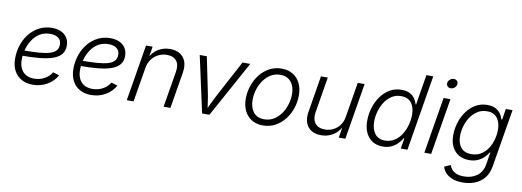

<svg xmlns="http://www.w3.org/2000/svg" viewBox="-69 -1171 4954 1821"><g transform="rotate(10 2407.5 -260.5)"><path d="M254.4 10.3Q191.4 10.3 145 -15.9Q98.6 -42 73.2 -90.3Q47.9 -138.7 47.9 -205.6Q47.9 -278.3 70.1 -341.6Q92.3 -404.8 132.6 -452.4Q172.9 -500 226.6 -526.4Q280.3 -552.7 342.8 -552.7Q394.5 -552.7 431.9 -535.4Q469.2 -518.1 489.5 -485.8Q509.8 -453.6 509.8 -409.2Q509.8 -360.4 483.9 -328.1Q458 -295.9 406.2 -277.1Q354.5 -258.3 276.6 -250.7Q198.7 -243.2 94.7 -243.2L102.5 -294.9Q192.4 -294.9 257.1 -299.6Q321.8 -304.2 363 -316.4Q404.3 -328.6 424.1 -351.3Q443.8 -374 443.8 -410.2Q443.8 -449.2 415.8 -471.4Q387.7 -493.7 337.4 -493.7Q280.8 -493.7 238.5 -468.3Q196.3 -442.9 168.2 -400.6Q140.1 -358.4 125.7 -307.4Q111.3 -256.3 111.3 -205.6Q111.3 -160.6 127.2 -125Q143.1 -89.4 175.5 -69.1Q208 -48.8 257.8 -48.8Q312.5 -48.8 356.9 -73.5Q401.4 -98.1 426.3 -139.2L486.8 -121.1Q454.6 -61.5 392.3 -25.6Q330.1 10.3 254.4 10.3Z M815.9 10.3Q752.9 10.3 706.5 -15.9Q660.2 -42 634.8 -90.3Q609.4 -138.7 609.4 -205.6Q609.4 -278.3 631.6 -341.6Q653.8 -404.8 694.1 -452.4Q734.4 -500 788.1 -526.4Q841.8 -552.7 904.3 -552.7Q956.1 -552.7 993.4 -535.4Q1030.8 -518.1 1051 -485.8Q1071.3 -453.6 1071.3 -409.2Q1071.3 -360.4 1045.4 -328.1Q1019.5 -295.9 967.8 -277.1Q916 -258.3 838.1 -250.7Q760.3 -243.2 656.2 -243.2L664.1 -294.9Q753.9 -294.9 818.6 -299.6Q883.3 -304.2 924.6 -316.4Q965.8 -328.6 985.6 -351.3Q1005.4 -374 1005.4 -410.2Q1005.4 -449.2 977.3 -471.4Q949.2 -493.7 898.9 -493.7Q842.3 -493.7 800 -468.3Q757.8 -442.9 729.7 -400.6Q701.7 -358.4 687.3 -307.4Q672.9 -256.3 672.9 -205.6Q672.9 -160.6 688.7 -125Q704.6 -89.4 737.1 -69.1Q769.5 -48.8 819.3 -48.8Q874 -48.8 918.5 -73.5Q962.9 -98.1 987.8 -139.2L1048.3 -121.1Q1016.1 -61.5 953.9 -25.6Q891.6 10.3 815.9 10.3Z M1280.8 -335 1225.1 0H1159.7L1249.5 -542.5H1313L1292.5 -416L1281.2 -418Q1314.9 -487.8 1367.2 -518.8Q1419.4 -549.8 1480.5 -549.8Q1536.6 -549.8 1575.7 -526.4Q1614.7 -502.9 1631.6 -458Q1648.4 -413.1 1637.7 -348.1L1580.1 0H1514.2L1572.3 -347.2Q1583.5 -415 1553.5 -452.4Q1523.4 -489.7 1461.9 -489.7Q1418 -489.7 1379.9 -470.9Q1341.8 -452.1 1315.4 -417.5Q1289.1 -382.8 1280.8 -335Z M1885.3 0 1766.6 -542.5H1835L1904.8 -202.6Q1914.1 -157.7 1919.9 -112.8Q1925.8 -67.9 1932.6 -24.9H1910.2Q1931.6 -67.9 1952.1 -112.5Q1972.7 -157.2 1997.1 -202.6L2178.7 -542.5H2253.4L1955.6 0Z M2471.2 11.7Q2408.7 11.7 2363.3 -16.1Q2317.9 -43.9 2293.2 -94Q2268.6 -144 2268.6 -210.4Q2268.6 -273.9 2288.8 -334.7Q2309.1 -395.5 2346.9 -444.1Q2384.8 -492.7 2437.7 -521.5Q2490.7 -550.3 2556.2 -550.3Q2618.7 -550.3 2664.3 -522.5Q2710 -494.6 2734.6 -444.6Q2759.3 -394.5 2759.3 -328.1Q2759.3 -263.7 2738.8 -202.9Q2718.3 -142.1 2680.2 -93.8Q2642.1 -45.4 2589.1 -16.8Q2536.1 11.7 2471.2 11.7ZM2472.7 -47.9Q2524.4 -47.9 2565.4 -72.8Q2606.4 -97.7 2634.8 -138.4Q2663.1 -179.2 2678.2 -228.5Q2693.4 -277.8 2693.4 -326.7Q2693.4 -374 2677.7 -410.9Q2662.1 -447.8 2631.3 -469Q2600.6 -490.2 2554.2 -490.2Q2503.4 -490.2 2462.9 -466.1Q2422.4 -441.9 2393.6 -401.1Q2364.7 -360.4 2349.4 -310.8Q2334 -261.2 2334 -210.9Q2334 -140.1 2368.9 -94Q2403.8 -47.9 2472.7 -47.9Z M3031.7 7.3Q2977.1 7.3 2938.2 -15.6Q2899.4 -38.6 2882.6 -83.3Q2865.7 -127.9 2876.5 -192.4L2934.1 -542.5H3000L2942.9 -197.3Q2932.1 -130.4 2962.9 -91.6Q2993.7 -52.7 3056.6 -52.7Q3099.6 -52.7 3136.7 -70.8Q3173.8 -88.9 3199.5 -123.3Q3225.1 -157.7 3232.9 -205.6L3288.6 -542.5H3354.5L3264.6 0H3201.2L3222.2 -127H3232.9Q3198.2 -55.2 3145.5 -23.9Q3092.8 7.3 3031.7 7.3Z M3626 11.2Q3539.1 11.2 3489 -47.6Q3439 -106.4 3439 -204.6Q3439 -267.6 3457.5 -328.9Q3476.1 -390.1 3511.2 -440.2Q3546.4 -490.2 3596.7 -520Q3647 -549.8 3710.9 -549.8Q3760.7 -549.8 3792 -532.5Q3823.2 -515.1 3840.3 -489Q3857.4 -462.9 3864.3 -437H3869.1L3917 -727.5H3982.9L3862.8 0H3798.3L3815.4 -101.1H3809.1Q3793.5 -73.7 3768.6 -47.9Q3743.7 -22 3708.3 -5.4Q3672.9 11.2 3626 11.2ZM3636.2 -48.3Q3687.5 -48.3 3727.3 -73.7Q3767.1 -99.1 3793.9 -141.4Q3820.8 -183.6 3834.7 -234.1Q3848.6 -284.7 3848.6 -334Q3848.6 -404.8 3815.7 -447.5Q3782.7 -490.2 3717.8 -490.2Q3667 -490.2 3627.4 -465.3Q3587.9 -440.4 3560.8 -398.9Q3533.7 -357.4 3519.5 -307.6Q3505.4 -257.8 3505.4 -208Q3505.4 -137.2 3538.3 -92.8Q3571.3 -48.3 3636.2 -48.3Z M4025.4 0 4115.2 -542.5H4181.2L4091.3 0ZM4165 -645Q4145 -645 4133.3 -658.4Q4121.6 -671.9 4124.5 -690.9Q4127.9 -710.4 4144.3 -723.9Q4160.6 -737.3 4180.2 -737.3Q4200.2 -737.3 4212.2 -723.9Q4224.1 -710.4 4220.7 -690.9Q4217.8 -671.9 4201.2 -658.4Q4184.6 -645 4165 -645Z M4431.6 215.3Q4374 215.3 4333.3 200Q4292.5 184.6 4267.6 158Q4242.7 131.3 4233.4 98.1L4292 71.3Q4299.3 93.3 4315.4 112.8Q4331.5 132.3 4360.1 144.5Q4388.7 156.7 4433.1 156.7Q4507.3 156.7 4558.6 119.1Q4609.9 81.5 4622.6 6.8L4642.1 -110.8L4636.2 -109.4Q4620.1 -83 4595.2 -58.8Q4570.3 -34.7 4535.6 -19.5Q4501 -4.4 4454.6 -4.4Q4397.5 -4.4 4355 -29.1Q4312.5 -53.7 4289.3 -100.1Q4266.1 -146.5 4266.1 -210.9Q4266.1 -272.5 4284.7 -332.5Q4303.2 -392.6 4338.6 -441.9Q4374 -491.2 4424.3 -520.5Q4474.6 -549.8 4537.6 -549.8Q4574.7 -549.8 4601.3 -539.6Q4627.9 -529.3 4646 -512.7Q4664.1 -496.1 4674.8 -476.1Q4685.5 -456.1 4690.4 -437L4697.8 -438L4714.8 -542.5H4779.3L4686.5 14.2Q4675.3 83.5 4639.2 127.9Q4603 172.4 4549.6 193.8Q4496.1 215.3 4431.6 215.3ZM4465.3 -63.5Q4517.6 -63.5 4556.9 -87.4Q4596.2 -111.3 4622.6 -150.9Q4648.9 -190.4 4662.1 -238.5Q4675.3 -286.6 4675.3 -335.4Q4675.3 -405.3 4642.3 -447.8Q4609.4 -490.2 4544.4 -490.2Q4494.1 -490.2 4454.8 -466.1Q4415.5 -441.9 4387.9 -401.4Q4360.4 -360.8 4345.9 -312Q4331.5 -263.2 4331.5 -213.9Q4331.5 -145 4365.7 -104.2Q4399.9 -63.5 4465.3 -63.5Z"/></g></svg>

Font: Inter 16pt Light
Style: Italic
Weight: 300
Italic angle: -9.3988°
Version: Version 4.001;git-66647c0bb